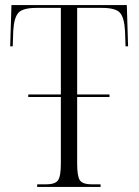

<svg xmlns="http://www.w3.org/2000/svg" viewBox="-20 -734 544 754"><path d="M126 0V-10H160Q196 -10 207.5 -25.5Q219 -41 219 -92V-353H91V-363H219V-703H123Q70 -703 52.5 -684Q35 -665 32 -612L30 -552H20L25 -714H478L483 -552H473L471 -612Q468 -665 451 -684Q434 -703 381 -703H283V-363H410V-353H283V-92Q283 -41 294 -25.5Q305 -10 342 -10H375V0Z"/></svg>

Font: Noto Serif Display Condensed Light
Style: Regular
Weight: 300
Width: 3
Designer: Monotype Design Team
Foundry: Monotype Imaging Inc.
Version: Version 2.009